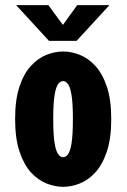

<svg xmlns="http://www.w3.org/2000/svg" viewBox="-20 -711 490 742"><path d="M224.1 11Q193 11 160.1 -1.8Q127.3 -14.6 99.9 -44.5Q72.5 -74.3 55.5 -125Q38.4 -175.7 38.4 -251Q38.4 -326.3 55.3 -376.5Q72.1 -426.8 99.7 -456.6Q127.3 -486.4 159.9 -499.2Q192.6 -512 224.1 -512Q255.4 -512 288 -499.2Q320.6 -486.4 348.2 -456.6Q375.8 -426.8 392.8 -376.5Q409.9 -326.3 409.9 -251Q409.9 -175.7 392.8 -125Q375.8 -74.3 348.2 -44.5Q320.6 -14.6 288 -1.8Q255.4 11 224.1 11ZM224.1 -103.4Q233.9 -103.4 242.5 -114.3Q251.1 -125.1 256.4 -156.9Q261.7 -188.6 261.7 -251Q261.7 -312.4 256.4 -343.9Q251.1 -375.4 242.5 -386.5Q233.9 -397.6 224.1 -397.6Q213.6 -397.6 204.9 -386.5Q196.3 -375.4 191 -343.9Q185.7 -312.4 185.7 -251Q185.7 -188.6 191.2 -156.9Q196.7 -125.1 205.4 -114.3Q214 -103.4 224.1 -103.4ZM402.9 -691.1 275.9 -553H169.4L42.4 -691.1H166.9L223.1 -614.7L278.4 -691.1Z"/></svg>

Font: League Mono Thin Condensed
Style: Regular
Weight: 100
Width: 1
Designer: Tyler Finck
Foundry: The League of Moveable Type / Tyler Finck
Version: Version 2.300;RELEASE